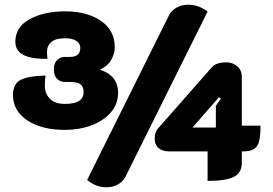

<svg xmlns="http://www.w3.org/2000/svg" viewBox="-20 -757 1158 813"><path d="M695 -691Q706 -713 728 -725Q750 -737 777 -737Q821 -737 859 -708L512 -10Q501 12 479.5 24Q458 36 431 36Q386 36 349 5ZM35 -354Q35 -403 69 -419.5Q103 -436 173 -437Q170 -422 170 -394Q170 -360 191.5 -338.5Q213 -317 255 -317Q334 -317 334 -367Q334 -389 321.5 -399.5Q309 -410 275 -410H255Q235 -410 221.5 -423.5Q208 -437 208 -463Q208 -489 221.5 -502.5Q235 -516 255 -516H276Q320 -516 320 -554Q320 -573 303 -584Q286 -595 256 -595Q216 -595 197.5 -579Q179 -563 179 -539Q179 -528 181 -508Q45 -505 45 -580Q45 -643 106 -676Q167 -709 256 -709Q349 -709 407.5 -668.5Q466 -628 466 -557Q466 -531 451.5 -504.5Q437 -478 403 -462Q480 -437 480 -364Q480 -316 449 -280.5Q418 -245 366.5 -226Q315 -207 255 -207Q156 -207 95.5 -247.5Q35 -288 35 -354ZM859 -116H695Q668 -116 651.5 -130Q635 -144 635 -170Q635 -198 649 -213L877 -472Q895 -493 938 -493Q966 -493 985 -476Q1004 -459 1004 -432V-225H1083Q1083 -181 1077 -158.5Q1071 -136 1055.5 -126Q1040 -116 1010 -116H1004V-68Q1004 -25 970 -8Q936 9 859 9ZM894 -217V-309L915 -339L907 -345L795 -217Z"/></svg>

Font: K2D ExtraBold
Style: Regular
Weight: 800
Designer: Katatrad Aksorn Co.,Ltd.
Foundry: Cadson Demak Co.,Ltd.
Version: Version 1.000; ttfautohint (v1.6)